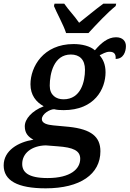

<svg xmlns="http://www.w3.org/2000/svg" viewBox="-66 -786 706 1046"><path d="M294 -606H416C459 -653 519 -717 564 -753L567 -766H497C453 -734 405 -693 365 -662C337 -703 310 -728 284 -766H231L228 -753C241 -720 281 -648 294 -606ZM183 240C371 240 481 163 481 38C481 -41 431 -82 310 -95L224 -103C192 -106 162 -114 162 -137C162 -165 205 -191 229 -191C244 -187 261 -186 281 -186C450 -186 509 -302 509 -392C509 -437 494 -464 477 -485C491 -491 509 -504 531 -504C557 -504 566 -490 564 -465C607 -465 620 -505 620 -535C620 -562 602 -583 566 -583C521 -583 484 -551 451 -512C425 -535 381 -546 335 -546C169 -546 100 -421 100 -327C100 -267 131 -230 172 -207C108 -182 69 -138 69 -98C69 -59 89 -40 116 -25C33 -12 -46 34 -46 115C-46 197 28 240 183 240ZM280 -245C239 -245 205 -268 205 -319C205 -385 227 -489 320 -489C367 -489 397 -462 397 -406C397 -342 375 -245 280 -245ZM193 184C86 184 55 151 55 107C55 49 106 8 183 6L247 11C334 17 371 35 371 79C371 134 319 184 193 184Z"/></svg>

Font: Noto Serif Semi
Style: Italic
Weight: 600
Italic angle: -12°
Designer: Monotype Design Team
Foundry: Monotype Imaging Inc.
Version: Version 1.901